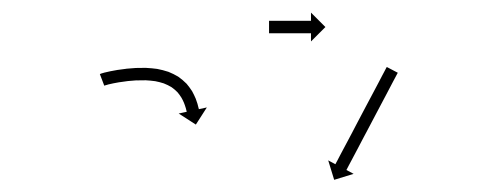

<svg xmlns="http://www.w3.org/2000/svg" viewBox="-20 -665 796 309"><path d="M142.8 -546.6C142.1 -546.3 141.4 -546.1 140.7 -545.8L147.8 -527.1C148.3 -527.3 148.9 -527.5 149.4 -527.7C149.4 -527.7 149.4 -527.7 149.3 -527.7C149.2 -527.6 149.2 -527.6 149.2 -527.6C150.8 -528.1 152.4 -528.6 154.1 -529C154.1 -529 154 -529 154 -529C153.9 -529 153.9 -529 153.9 -529C156.6 -529.7 159.3 -530.3 162 -530.8C162 -530.8 162 -530.8 161.9 -530.8C161.9 -530.8 161.9 -530.8 161.9 -530.8C165.5 -531.5 169.1 -532.2 172.7 -532.8C172.7 -532.8 172.7 -532.8 172.6 -532.8C172.6 -532.8 172.6 -532.7 172.6 -532.7C176.9 -533.4 181.2 -534 185.5 -534.5C185.5 -534.5 185.5 -534.5 185.4 -534.5C185.4 -534.5 185.3 -534.5 185.3 -534.5C190.1 -535 195 -535.4 199.8 -535.7C199.8 -535.7 199.7 -535.6 199.7 -535.6C199.6 -535.6 199.5 -535.6 199.5 -535.6C204.7 -535.8 209.8 -535.8 215 -535.8C215 -535.8 214.9 -535.8 214.8 -535.8C214.7 -535.8 214.6 -535.8 214.6 -535.8C219.8 -535.5 225 -535 230.1 -534.3C230.1 -534.3 230 -534.3 229.8 -534.3C229.7 -534.4 229.6 -534.4 229.6 -534.4C234.5 -533.4 239.5 -532.2 244.3 -530.6C244.3 -530.6 244.1 -530.7 244 -530.7C243.8 -530.8 243.6 -530.8 243.6 -530.8C248 -529.1 252.3 -527 256.4 -524.5C256.4 -524.5 256.2 -524.6 256.1 -524.7C255.9 -524.9 255.7 -525 255.7 -525C259.3 -522.4 262.7 -519.6 265.7 -516.5C265.7 -516.5 265.6 -516.6 265.5 -516.8C265.3 -516.9 265.2 -517.1 265.2 -517.1C267.8 -514 270.1 -510.9 272.2 -507.5C272.2 -507.5 272.2 -507.6 272.1 -507.8C272 -507.9 271.9 -508 271.9 -508C273.6 -505 275.1 -502 276.4 -498.8C276.4 -498.8 276.4 -498.9 276.3 -499C276.3 -499.1 276.2 -499.2 276.2 -499.2C277.2 -496.7 278.1 -494.2 278.8 -491.6C278.8 -491.6 278.8 -491.7 278.8 -491.7C278.8 -491.8 278.8 -491.9 278.8 -491.9C279.2 -490.2 279.7 -488.5 280.1 -486.8C280.1 -486.8 280.1 -486.8 280.1 -486.9C280.1 -486.9 280.1 -486.9 280.1 -486.9C280.2 -486.3 280.3 -485.7 280.5 -485.1L267.6 -482.3L295.2 -464.5L312.9 -492.1L300 -489.3C299.9 -490 299.7 -490.6 299.6 -491.3C299.6 -491.3 299.6 -491.3 299.6 -491.4C299.5 -491.4 299.5 -491.4 299.5 -491.4C299.1 -493.3 298.6 -495.3 298 -497.2C298 -497.2 298 -497.2 298 -497.3C298 -497.4 298 -497.4 298 -497.4C297.1 -500.4 296.1 -503.3 295 -506.2C295 -506.2 294.9 -506.3 294.9 -506.4C294.9 -506.5 294.8 -506.6 294.8 -506.6C293.2 -510.4 291.4 -514.1 289.5 -517.6C289.5 -517.6 289.4 -517.8 289.3 -517.9C289.2 -518 289.2 -518.2 289.2 -518.2C286.5 -522.3 283.6 -526.3 280.5 -530C280.5 -530 280.3 -530.1 280.2 -530.3C280.1 -530.4 279.9 -530.6 279.9 -530.6C276.1 -534.5 271.8 -538 267.4 -541.2C267.4 -541.2 267.2 -541.3 267 -541.4C266.9 -541.6 266.7 -541.7 266.7 -541.7C261.7 -544.7 256.5 -547.2 251.1 -549.4C251.1 -549.4 250.9 -549.5 250.8 -549.5C250.6 -549.6 250.4 -549.6 250.4 -549.6C244.9 -551.4 239.2 -552.9 233.4 -554C233.4 -554 233.3 -554 233.1 -554.1C233 -554.1 232.9 -554.1 232.9 -554.1C227.2 -554.9 221.4 -555.4 215.7 -555.7C215.7 -555.7 215.6 -555.7 215.5 -555.8C215.4 -555.8 215.3 -555.8 215.3 -555.8C209.8 -555.8 204.3 -555.8 198.8 -555.6C198.8 -555.6 198.8 -555.6 198.7 -555.6C198.6 -555.6 198.6 -555.6 198.6 -555.6C193.5 -555.3 188.4 -554.9 183.3 -554.4C183.3 -554.4 183.3 -554.4 183.2 -554.4C183.2 -554.4 183.1 -554.3 183.1 -554.3C178.6 -553.8 174.1 -553.2 169.6 -552.5C169.6 -552.5 169.5 -552.5 169.5 -552.5C169.5 -552.5 169.4 -552.5 169.4 -552.5C165.6 -551.9 161.8 -551.2 158 -550.4C158 -550.4 158 -550.4 157.9 -550.4C157.9 -550.4 157.9 -550.4 157.9 -550.4C154.9 -549.8 152 -549.1 149.1 -548.4C149.1 -548.4 149 -548.4 149 -548.4C148.9 -548.4 148.9 -548.4 148.9 -548.4C146.9 -547.8 145 -547.3 143 -546.7C143 -546.7 143 -546.6 142.9 -546.6C142.8 -546.6 142.8 -546.6 142.8 -546.6ZM619.2 -546.1C619.5 -546.7 619.9 -547.3 620.2 -547.9L602.5 -557.2C602.2 -556.6 601.9 -556.1 601.5 -555.5C600.7 -553.8 599.8 -552.2 598.9 -550.5C597.6 -547.9 596.2 -545.4 594.8 -542.8C593.1 -539.5 591.3 -536.1 589.6 -532.8C587.5 -528.8 585.4 -524.9 583.3 -520.9C581 -516.5 578.6 -512.1 576.3 -507.7C573.8 -503 571.3 -498.3 568.8 -493.6C566.3 -488.7 563.7 -483.8 561.1 -479C558.6 -474.1 556 -469.3 553.4 -464.4C550.9 -459.7 548.4 -455 546 -450.2C543.6 -445.8 541.3 -441.4 539 -437C536.9 -433.1 534.8 -429.1 532.7 -425.2C531 -421.8 529.2 -418.5 527.4 -415.2C526.1 -412.6 524.7 -410 523.4 -407.5C522.5 -405.8 521.6 -404.1 520.7 -402.5C520.4 -401.9 520.1 -401.3 519.8 -400.7L508.2 -406.9L517.8 -375.6L549.1 -385.2L537.5 -391.4C537.8 -392 538.1 -392.6 538.4 -393.1C539.3 -394.8 540.2 -396.5 541 -398.1C542.4 -400.7 543.8 -403.3 545.1 -405.8C546.9 -409.2 548.6 -412.5 550.4 -415.8C552.5 -419.8 554.6 -423.7 556.7 -427.7C559 -432.1 561.3 -436.5 563.6 -440.9C566.1 -445.6 568.6 -450.3 571.1 -455C573.7 -459.9 576.3 -464.8 578.8 -469.6C581.4 -474.5 584 -479.4 586.5 -484.2C589 -488.9 591.5 -493.7 594 -498.4C596.3 -502.8 598.7 -507.2 601 -511.6C603.1 -515.5 605.2 -519.5 607.2 -523.4C609 -526.8 610.8 -530.1 612.5 -533.5C613.9 -536 615.2 -538.6 616.6 -541.2C617.5 -542.8 618.4 -544.5 619.2 -546.1ZM413.8 -631.5C413.5 -631.5 413.3 -631.5 413 -631.5V-611.5C413.3 -611.5 413.5 -611.5 413.8 -611.5C414.5 -611.5 415.2 -611.5 415.9 -611.5C417 -611.5 418.1 -611.5 419.2 -611.5C420.7 -611.5 422.1 -611.5 423.5 -611.5C425.2 -611.5 427 -611.5 428.7 -611.5C430.6 -611.5 432.5 -611.5 434.4 -611.5C436.4 -611.5 438.4 -611.5 440.5 -611.5C442.6 -611.5 444.7 -611.5 446.8 -611.5C448.8 -611.5 450.9 -611.5 453 -611.5C455.1 -611.5 457.1 -611.5 459.1 -611.5C461 -611.5 462.9 -611.5 464.8 -611.5C466.5 -611.5 468.3 -611.5 470 -611.5C471.4 -611.5 472.8 -611.5 474.3 -611.5C475.4 -611.5 476.5 -611.5 477.6 -611.5C478.3 -611.5 479 -611.5 479.7 -611.5C480 -611.5 480.2 -611.5 480.5 -611.5V-598.3L503.7 -621.5L480.5 -644.7V-631.5C480.2 -631.5 480 -631.5 479.7 -631.5C479 -631.5 478.3 -631.5 477.6 -631.5C476.5 -631.5 475.4 -631.5 474.3 -631.5C472.8 -631.5 471.4 -631.5 470 -631.5C468.3 -631.5 466.5 -631.5 464.8 -631.5C462.9 -631.5 461 -631.5 459.1 -631.5C457.1 -631.5 455.1 -631.5 453 -631.5C450.9 -631.5 448.8 -631.5 446.8 -631.5C444.7 -631.5 442.6 -631.5 440.5 -631.5C438.4 -631.5 436.4 -631.5 434.4 -631.5C432.5 -631.5 430.6 -631.5 428.7 -631.5C427 -631.5 425.2 -631.5 423.5 -631.5C422.1 -631.5 420.7 -631.5 419.2 -631.5C418.1 -631.5 417 -631.5 415.9 -631.5C415.2 -631.5 414.5 -631.5 413.8 -631.5Z"/></svg>

Font: FRB American Cursive Just Arrows Extralight
Style: Italic
Weight: 200
Italic angle: -25°
Version: Version 2.0;Modular Font Editor K font №1